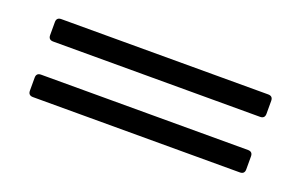

<svg xmlns="http://www.w3.org/2000/svg" viewBox="-39 -470 672 428"><g transform="rotate(20 296.5 -256.5)"><path d="M40 -164.1ZM40 -307.1V-337.9Q40 -349.1 51.3 -349.1H542Q553.2 -349.1 553.2 -337.9V-307.1Q553.2 -295.9 542 -295.9H51.3Q40 -295.9 40 -307.1ZM40 -175.3V-206.1Q40 -217.3 51.3 -217.3H542Q553.2 -217.3 553.2 -206.1V-175.3Q553.2 -164.1 542 -164.1H51.3Q40 -164.1 40 -175.3Z"/></g></svg>

Font: UnifrakturMaguntia21
Style: Book
Weight: 400
Designer: j. 'mach' wust, Gerrit Ansmann, Georg Duffner, based on a font by Peter Wiegel, original typeface by Carl Albert Fahrenw
Version: Version 2017-03-19